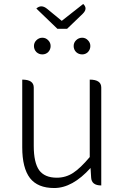

<svg xmlns="http://www.w3.org/2000/svg" viewBox="-20 -934 630 967"><path d="M253 13Q170 13 131 -37Q92 -88 92 -192V-533Q150 -533 150 -493V-199Q150 -116 177 -77Q205 -39 266 -39Q311 -39 348 -63Q385 -87 432 -143V-533Q490 -533 490 -493V0Q441 0 439 -40L436 -88Q345 13 253 13ZM269 -789 163 -891Q188 -914 218 -889L291 -829L399 -914Q424 -891 396 -864L318 -789ZM193 -660Q176 -660 163 -672Q151 -685 151 -702Q151 -719 163 -731Q176 -744 193 -744Q211 -744 223 -731Q235 -719 235 -702Q235 -685 223 -672Q211 -660 193 -660ZM394 -660Q376 -660 363 -672Q351 -685 351 -702Q351 -719 363 -731Q376 -744 394 -744Q411 -744 423 -731Q435 -719 435 -702Q435 -685 423 -672Q411 -660 394 -660Z"/></svg>

Font: Swei Half Moon CJK SC
Style: Light
Weight: 300
Version: Version 2.071